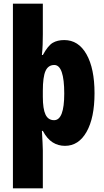

<svg xmlns="http://www.w3.org/2000/svg" viewBox="-20 -780 564 1040"><path d="M492 -275Q492 -142 449 -66Q406 10 332 10Q295 10 265 -9Q235 -28 212 -71H207Q209 -34 210.5 -7.5Q212 19 212 35V240H50V-760H212V-594Q212 -566 211 -538Q210 -510 207 -482H212Q240 -533 265.5 -548Q291 -563 328 -563Q405 -563 448.5 -486Q492 -409 492 -275ZM328 -273Q328 -428 274 -428Q241 -428 226.5 -395.5Q212 -363 212 -288V-256Q212 -190 226.5 -159.5Q241 -129 273 -129Q328 -129 328 -273Z"/></svg>

Font: Noto Sans Kannada ExtraCondensed Black
Style: Regular
Weight: 900
Width: 2
Designer: Jelle Bosma - Monotype Design Team
Foundry: Monotype Imaging Inc.
Version: Version 2.005; ttfautohint (v1.8.4.7-5d5b)